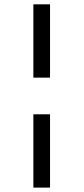

<svg xmlns="http://www.w3.org/2000/svg" viewBox="-20 -853 382 873"><path d="M131.7 0V-333.3H207.5V0ZM131.7 -500V-833.3H207.5V-500Z"/></svg>

Font: 0xA000-Squarish
Style: Squareish
Weight: 400
Version: Version 0.1